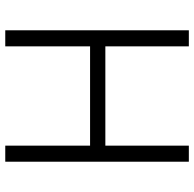

<svg xmlns="http://www.w3.org/2000/svg" viewBox="-24 -713 737 729"><g transform="rotate(90 344.5 -348.5)"><path d="M533 0H594V-697H533V-380H156V-697H95V0H156V-322H533Z"/></g></svg>

Font: TitilliumText22L
Style: 250 wt
Weight: 300
Designer: Campivisivi
Foundry: Campivisivi
Version: 1.000